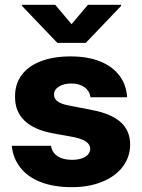

<svg xmlns="http://www.w3.org/2000/svg" viewBox="-20 -773 593 803"><path d="M278.3 -423.8Q247.1 -423.8 226.3 -410.9Q205.6 -397.9 206.1 -377.9Q204.6 -343.8 266.6 -332L367.2 -312.5Q446.3 -296.9 485.1 -261.7Q523.9 -226.6 524.4 -168.9Q523.9 -115.7 492.9 -75.2Q461.9 -34.7 406.7 -12.5Q351.6 9.8 280.3 9.8Q205.6 9.8 151.1 -11.2Q96.7 -32.2 65.7 -71.3Q34.7 -110.4 29.3 -163.1H193.4Q197.8 -134.8 220.9 -119.6Q244.1 -104.5 281.2 -104.5Q315.4 -104.5 336.2 -116.9Q356.9 -129.4 357.4 -151.4Q356.4 -168.9 340.3 -180.4Q324.2 -191.9 290 -199.2L199.2 -215.8Q121.1 -230.5 81.5 -269.3Q42 -308.1 43 -369.1Q42.5 -421.4 70.6 -459.2Q98.6 -497.1 151.4 -517.1Q204.1 -537.1 275.4 -537.1Q346.2 -537.1 398.2 -516.4Q450.2 -495.6 479.2 -457.3Q508.3 -418.9 511.7 -366.2H358.4Q355 -392.6 333.3 -408.2Q311.5 -423.8 278.3 -423.8ZM279.3 -671.9 347.7 -752.9H486.3V-748L338.9 -593.8H219.7L72.3 -748V-752.9H210.9Z"/></svg>

Font: Pretendard JP ExtraBold
Style: Regular
Weight: 800
Designer: Base glyphs from Inter by Rasmus Andersson; Hangeul glyphs from Noto Sans CJK(Source Han Sans) by Jang Soo-young and Kan
Foundry: Kil Hyung-jin
Version: Version 1.309